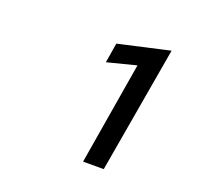

<svg xmlns="http://www.w3.org/2000/svg" viewBox="-85 -793 630 611"><g transform="rotate(20 230.0 -488.0)"><path d="M214 -596 312 -621 254 -274H324L398 -702L225 -663Z"/></g></svg>

Font: Jost* 500 Medium Italic
Style: Italic
Weight: 500
Italic angle: -10°
Version: Version 3.200; ttfautohint (v0.97) -l 8 -r 50 -G 200 -x 14 -